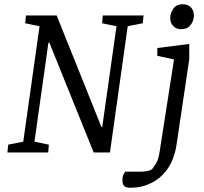

<svg xmlns="http://www.w3.org/2000/svg" viewBox="-20 -721 966 908"><path d="M19 -37 90 -51 167 -597 99 -611 103 -648H248L455 -132L459 -121H464L465 -131L531 -597L463 -611L466 -648H659L655 -611L584 -597L500 0H423L218 -508L214 -519H209L143 -51L211 -37L208 0H15ZM598 167Q578 167 568.5 159.5Q559 152 559 131Q559 111 566 101Q573 91 572 91H641Q662 91 678 87.5Q694 84 699 79Q703 75 716 55.5Q729 36 735 -4L803 -440L724 -457V-494L875 -513V-441L815 -37Q804 33 772 78Q740 123 694.5 145Q649 167 598 167ZM836 -583Q813 -583 799 -598Q785 -613 785 -635Q785 -658 799.5 -679.5Q814 -701 845 -701Q868 -701 882.5 -686.5Q897 -672 897 -647Q897 -624 882 -603.5Q867 -583 836 -583Z"/></svg>

Font: Faustina VF Beta
Style: Italic
Weight: 400
Italic angle: -8°
Designer: Alfonso Garcia
Foundry: Omnibus-Type
Version: Version 1.006